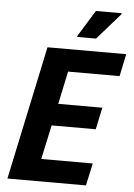

<svg xmlns="http://www.w3.org/2000/svg" viewBox="-60 -940 686 984"><g transform="rotate(5 283.5 -447.5)"><path d="M16 0 162 -688H567L543 -573H278L242 -404H469L445 -291H218L180 -115H445L420 0ZM309 -754V-759L393 -895H525V-890L406 -754Z"/></g></svg>

Font: Saira Semi Condensed SemiBold
Style: Italic
Weight: 600
Width: 4
Italic angle: -12°
Designer: Hector Gatti with collaboration of the Omnibus-Type team
Foundry: Omnibus-Type
Version: Version 1.001; ttfautohint (v1.8)